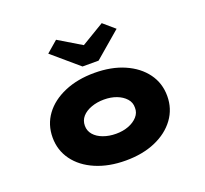

<svg xmlns="http://www.w3.org/2000/svg" viewBox="-137 -973 1223 1146"><g transform="rotate(-20 474.0 -400.0)"><path d="M475 10Q368 10 285 -25.5Q202 -61 156 -124Q110 -187 110 -268Q110 -350 156 -412.5Q202 -475 285 -510.5Q368 -546 475 -546Q583 -546 664.5 -510.5Q746 -475 792 -412.5Q838 -350 838 -268Q838 -187 792 -124Q746 -61 664.5 -25.5Q583 10 475 10ZM475 -160Q519 -160 554.5 -173.5Q590 -187 612 -211.5Q634 -236 633 -268Q634 -301 612 -325.5Q590 -350 554.5 -363.5Q519 -377 475 -377Q431 -377 394 -363.5Q357 -350 336 -326Q315 -302 315 -268Q315 -236 336 -211.5Q357 -187 394 -173.5Q431 -160 475 -160ZM423 -606 257 -748 329 -810 489 -714H459L619 -810L691 -748L525 -606Z"/></g></svg>

Font: Lexend Tera Black
Style: Regular
Weight: 900
Version: Version 1.007